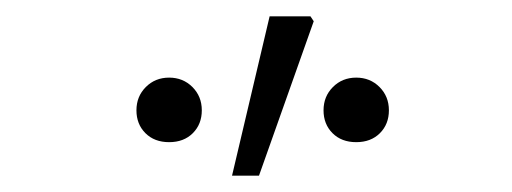

<svg xmlns="http://www.w3.org/2000/svg" viewBox="-20 -831 627 235"><path d="M310 -811H360L364 -805L297 -616H264ZM147 -696Q147 -713 158.5 -724.5Q170 -736 187 -736Q204 -736 215.5 -724.5Q227 -713 227 -696Q227 -679 216 -668Q205 -657 187 -657Q169 -657 158 -668Q147 -679 147 -696ZM376 -696Q376 -713 387.5 -724.5Q399 -736 416 -736Q433 -736 444.5 -724.5Q456 -713 456 -696Q456 -679 445 -668Q434 -657 416 -657Q398 -657 387 -668Q376 -679 376 -696Z"/></svg>

Font: Nebula Sans Light
Style: Regular
Weight: 300
Designer: Paul D. Hunt for Adobe (as Source Sans)
Foundry: Nebula Entertainment & Broadcasting LLC
Version: Version 1.010